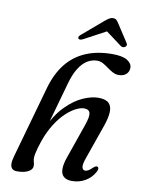

<svg xmlns="http://www.w3.org/2000/svg" viewBox="-99 -981 787 1060"><g transform="rotate(10 294.5 -451.5)"><path d="M175.5 -178.5Q195 -233 220.8 -273.8Q246.5 -314.5 274.8 -341.5Q303 -368.5 329.8 -382.2Q356.5 -396 377 -396Q404.5 -396 409.8 -376Q415 -356 397.5 -306L329 -109.5Q316 -71.5 316.5 -44.5Q317 -17.5 332.8 -3.5Q348.5 10.5 379.5 10.5Q420 10.5 453.5 -9.2Q487 -29 505 -62Q511 -73 511.2 -80.8Q511.5 -88.5 505.5 -91.5Q500.5 -93.5 495.2 -91.5Q490 -89.5 481.5 -82Q468 -69 458.8 -63.8Q449.5 -58.5 441 -58.5Q428 -58.5 424 -74.2Q420 -90 434.5 -129.5L501.5 -320.5Q517.5 -366 519.2 -399Q521 -432 503.5 -449.8Q486 -467.5 444 -467.5Q407 -467.5 359.2 -446.8Q311.5 -426 263.8 -378Q216 -330 178 -247.5L188 -244.5L264 -515.5Q278.5 -567.5 299.2 -601.2Q320 -635 346.2 -651.5Q372.5 -668 403 -668Q420 -668 435.8 -659.2Q451.5 -650.5 466.5 -639.2Q481.5 -628 497.8 -619.2Q514 -610.5 531.5 -610.5Q558.5 -610.5 573.8 -624.8Q589 -639 589 -660.5Q589 -685.5 562 -702Q535 -718.5 479.5 -718.5Q394.5 -718.5 330.2 -691.2Q266 -664 222.5 -609.8Q179 -555.5 155.5 -474.5L41 -67.5Q34 -43.5 34.2 -25.8Q34.5 -8 43.5 1.2Q52.5 10.5 72 10.5Q111 10.5 134.2 -2Q157.5 -14.5 157.5 -34.5Q157.5 -47.5 154.2 -56.8Q151 -66 151 -79Q151 -88 153.8 -102.2Q156.5 -116.5 162 -135.8Q167.5 -155 175.5 -178.5ZM450 -849H410.5L513.5 -772Q527.5 -761.5 540 -769.5Q545 -772.5 547.2 -778.8Q549.5 -785 544.5 -792L478.5 -893.5Q472 -903.5 465.8 -909Q459.5 -914.5 448 -914.5Q437 -914.5 427.8 -909Q418.5 -903.5 406 -893.5L287 -792Q278.5 -785 277 -778.8Q275.5 -772.5 278.5 -769.5Q282.5 -765.5 289.5 -766.2Q296.5 -767 306 -772Z"/></g></svg>

Font: Fraunces
Style: Italic
Weight: 400
Italic angle: -16°
Version: Version 1.000;[b76b70a41]